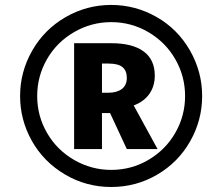

<svg xmlns="http://www.w3.org/2000/svg" viewBox="-20 -744 872 774"><path d="M129.9 -356.9C129.9 -410 143.1 -459.5 169.4 -505.4C195.8 -551.3 232.2 -587.6 278.6 -614.5C325 -641.4 374.8 -654.8 428.2 -654.8C482.3 -654.8 532.3 -641.3 578.4 -614.3C624.4 -587.2 660.6 -550.9 686.8 -505.1C713 -459.4 726.1 -410 726.1 -356.9C726.1 -303.9 713 -254.5 686.8 -208.7C660.6 -163 624.5 -126.6 578.6 -99.6C532.7 -72.6 482.6 -59.1 428.2 -59.1C375.2 -59.1 325.4 -72.4 279.1 -99.1C232.7 -125.8 196.2 -162.1 169.7 -208C143.1 -253.9 129.9 -303.5 129.9 -356.9ZM61 -356.9C61 -292.5 76.9 -232.1 108.6 -175.8C140.4 -119.5 184.7 -74.5 241.7 -40.8C298.7 -7.1 360.8 9.8 428.2 9.8C495.3 9.8 557.1 -6.8 613.8 -40C670.4 -73.2 714.8 -118.2 746.8 -174.8C778.9 -231.4 794.9 -292.2 794.9 -356.9C794.9 -422.4 778.4 -483.8 745.4 -541.3C712.3 -598.7 667.4 -643.6 610.6 -675.8C553.8 -708 493 -724.1 428.2 -724.1C362.5 -724.1 301.1 -707.7 244.1 -674.8C187.2 -641.9 142.4 -597 109.9 -540C77.3 -483.1 61 -422 61 -356.9ZM391.1 -370.1V-487.8H417C443.4 -487.8 462.3 -483 473.9 -473.4C485.4 -463.8 491.2 -449.4 491.2 -430.2C491.2 -410.3 484.5 -395.3 471.2 -385.3C457.8 -375.2 439.5 -370.1 416 -370.1ZM604 -439C604 -482.3 588.9 -514.9 558.8 -536.9C528.7 -558.8 485.5 -569.8 429.2 -569.8H278.8V-143.1H391.1V-288.1H423.8L491.2 -143.1H615.2L519 -318.8C547 -329.6 568.2 -345.3 582.5 -366C596.8 -386.6 604 -411 604 -439Z"/></svg>

Font: OpenSans
Style: Bold Italic
Weight: 700
Italic angle: -12°
Foundry: Ascender Corporation
Version: Version 1.10; ttfautohint (v1.2) -l 8 -r 50 -G 200 -x 14 -D 